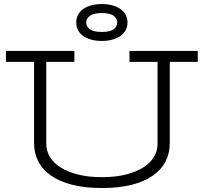

<svg xmlns="http://www.w3.org/2000/svg" viewBox="-20 -925 1017 958"><path d="M9.8 -670.9H351.1V-616.2H210.9V-206.1Q210.9 -172.4 228.8 -142.3Q246.6 -112.3 281.7 -89.8Q316.9 -67.4 368.7 -54.2Q420.4 -41 488.8 -41Q556.6 -41 608.4 -54.2Q660.2 -67.4 695.3 -89.8Q730.5 -112.3 748.3 -142.3Q766.1 -172.4 766.1 -206.1V-616.2H626V-670.9H966.8V-616.2H827.1V-210.9Q827.1 -160.6 805.9 -119.4Q784.7 -78.1 742.4 -48.6Q700.2 -19 636.7 -2.9Q573.2 13.2 488.8 13.2Q404.3 13.2 340.8 -2.9Q277.3 -19 234.9 -48.6Q192.4 -78.1 171.1 -119.4Q149.9 -160.6 149.9 -210.9V-616.2H9.8ZM360.4 -813Q360.4 -834 369.4 -851.1Q378.4 -868.2 395.3 -880.1Q412.1 -892.1 435.8 -898.4Q459.5 -904.8 488.3 -904.8Q516.6 -904.8 540.3 -898.4Q564 -892.1 580.8 -880.1Q597.7 -868.2 606.9 -851.1Q616.2 -834 616.2 -813Q616.2 -791.5 606.9 -774.4Q597.7 -757.3 580.8 -745.4Q564 -733.4 540.3 -727.1Q516.6 -720.7 488.3 -720.7Q459.5 -720.7 435.8 -727.1Q412.1 -733.4 395.3 -745.4Q378.4 -757.3 369.4 -774.4Q360.4 -791.5 360.4 -813ZM410.2 -813Q410.2 -792.5 428.5 -779.1Q446.8 -765.6 488.3 -765.6Q529.3 -765.6 547.1 -779.1Q564.9 -792.5 564.9 -813Q564.9 -832.5 547.1 -846.2Q529.3 -859.9 488.3 -859.9Q446.8 -859.9 428.5 -846.2Q410.2 -832.5 410.2 -813Z"/></svg>

Font: Stint Ultra Expanded
Style: Regular
Weight: 400
Width: 7
Designer: Astigmatic (AOETI)
Foundry: Astigmatic (AOETI)
Version: Version 1.000